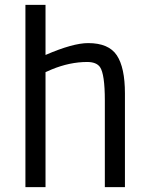

<svg xmlns="http://www.w3.org/2000/svg" viewBox="-20 -773 624 793"><path d="M168 0H85V-753H168V-546Q281 -595 344 -595Q429 -595 462.5 -544.5Q496 -494 496 -387V0H413V-358Q413 -467 393 -496Q378 -517 340 -517Q268 -517 193 -486L168 -475Z"/></svg>

Font: Ruda
Style: Regular
Weight: 400
Designer: Mariela Monsalve, Angelina Sanchez
Foundry: Mariela Monsalve, Angelina Sanchez
Version: Version 1.002